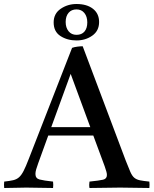

<svg xmlns="http://www.w3.org/2000/svg" viewBox="-43 -938 767 959"><path d="M-22 1Q-24 -15 -22 -31Q6 -34 23 -38Q40 -42 52 -52.5Q64 -63 75 -84.5Q86 -106 101 -145L317 -699Q328 -703 343.5 -705Q359 -707 370 -707L585 -136Q599 -100 608 -79.5Q617 -59 628 -50Q639 -41 656 -37.5Q673 -34 703 -31Q705 -15 703 1Q668 1 631 0Q594 -1 557 -1Q519 -1 480.5 0Q442 1 404 1Q401 -14 404 -31Q453 -36 472 -40.5Q491 -45 491 -64Q491 -72 488 -82Q485 -92 480 -107L423 -261H198L148 -123Q141 -104 137.5 -91.5Q134 -79 134 -69Q134 -47 154.5 -41.5Q175 -36 222 -31Q224 -14 222 1Q188 1 155 0Q122 -1 88 -1Q60 -1 34 0Q8 1 -22 1ZM213 -303H408L310 -569ZM225 -826Q225 -870 260 -894Q295 -918 339 -918Q391 -918 421.5 -894Q452 -870 452 -828Q452 -784 418 -760Q384 -736 339 -736Q293 -736 259 -758Q225 -780 225 -826ZM339 -891Q314 -891 299.5 -874Q285 -857 285 -828Q285 -800 299.5 -782Q314 -764 339 -764Q365 -764 379 -780.5Q393 -797 393 -826Q393 -855 378.5 -873Q364 -891 339 -891Z"/></svg>

Font: Tiro Tamil
Style: Regular
Weight: 400
Designer: Tamil: Fernando Mello & Fiona Ross. Latin: John Hudson.
Foundry: Tiro Typeworks Ltd.
Version: Version 1.52